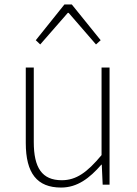

<svg xmlns="http://www.w3.org/2000/svg" viewBox="-20 -831 617 864"><path d="M255 13C328 13 383 -29 436 -90H438L442 0H473V-527H437V-133C372 -55 323 -20 258 -20C169 -20 132 -76 132 -192V-527H96V-188C96 -51 147 13 255 13ZM141 -650 161 -631 285 -773H289L412 -631L433 -650L303 -811H270Z"/></svg>

Font: Source Han Sans JP VF
Style: Regular
Weight: 250
Designer: Ryoko NISHIZUKA 西塚涼子 (kana, bopomofo & ideographs); Paul D. Hunt (Latin, Greek & Cyrillic); Sandoll Communications 산돌커뮤니
Foundry: Adobe
Version: Version 2.004;hotconv 1.0.118;makeotfexe 2.5.65603